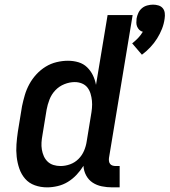

<svg xmlns="http://www.w3.org/2000/svg" viewBox="-20 -800 731 828"><path d="M592 -564 550 -613Q564 -624 575.5 -636Q587 -648 596 -663Q587 -665 581 -671Q575 -677 571.5 -685Q568 -693 568 -702Q568 -711 569 -720Q571 -732 576.5 -744Q582 -756 592 -764.5Q602 -773 615 -776.5Q628 -780 640 -780Q652 -780 663.5 -776.5Q675 -773 682 -764.5Q689 -756 690.5 -744Q692 -732 690 -720Q687 -697 678.5 -675.5Q670 -654 657.5 -634Q645 -614 628 -596Q611 -578 592 -564ZM183 8Q155 8 130 -1Q105 -10 88.5 -29Q72 -48 63.5 -72.5Q55 -97 52 -123.5Q49 -150 51 -177.5Q53 -205 57 -232L75 -342Q80 -366 87 -390Q94 -414 106.5 -437Q119 -460 137 -479.5Q155 -499 177 -512.5Q199 -526 224 -532Q249 -538 273 -538Q297 -538 318.5 -531.5Q340 -525 355.5 -510Q371 -495 380.5 -475.5Q390 -456 394 -434L444 -735H552L450 -119Q449 -112 450 -105Q451 -98 455 -93Q459 -88 465.5 -86Q472 -84 479 -84H496V8H464Q441 8 419 3.5Q397 -1 379.5 -12.5Q362 -24 351.5 -43.5Q341 -63 340 -85Q327 -64 310 -46Q293 -28 272.5 -15.5Q252 -3 228.5 2.5Q205 8 183 8ZM241 -84Q262 -84 282.5 -91.5Q303 -99 318.5 -114.5Q334 -130 342.5 -150Q351 -170 354 -191L372 -301Q375 -317 376.5 -333.5Q378 -350 376.5 -365.5Q375 -381 370.5 -396Q366 -411 357 -422.5Q348 -434 333.5 -440Q319 -446 302 -446Q280 -446 257.5 -437Q235 -428 218.5 -410.5Q202 -393 193.5 -371Q185 -349 181 -327L163 -217Q160 -201 159 -185.5Q158 -170 160.5 -155Q163 -140 169 -126.5Q175 -113 185.5 -103Q196 -93 210.5 -88.5Q225 -84 241 -84Q241 -84 241 -84Q241 -84 241 -84Z"/></svg>

Font: Iosevka Curly SmBdEx
Style: Italic
Weight: 600
Width: 7
Italic angle: -9°
Monospace: yes
Designer: Belleve Invis
Foundry: Belleve Invis
Version: Version 11.1.0; ttfautohint (v1.8.3)